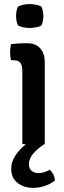

<svg xmlns="http://www.w3.org/2000/svg" viewBox="-20 -712 315 950"><path d="M146 4.5Q114.5 4.5 90.5 0V-361.5Q90.5 -387.5 81 -400.8Q71.5 -414 46.5 -414H34.5Q30 -433 30 -453Q30 -462.5 31 -472.8Q32 -483 34.5 -493.5Q54 -496 72 -497Q90 -498 101.5 -498H116.5Q156 -498 178.8 -473Q201.5 -448 201.5 -404.5V0Q177.5 4.5 146 4.5ZM144.5 217.5Q97 217.5 66.2 192.5Q35.5 167.5 35.5 123.5Q35.5 91 52.8 63Q70 35 95.5 12.2Q121 -10.5 146 -25.5Q162 -25.5 176.8 -18.5Q191.5 -11.5 201.5 0Q167.5 21.5 145.2 47Q123 72.5 123 100.5Q123 122 136.5 133.2Q150 144.5 170 144.5Q186 144.5 200.5 139.2Q215 134 226.5 128Q236 136.5 243.5 150.5Q251 164.5 251.5 181.5Q234 196 205.2 206.8Q176.5 217.5 144.5 217.5ZM127 -573.5Q111.5 -573.5 95 -577Q78.5 -580.5 69 -586Q59.5 -607 59.5 -633Q59.5 -659 69 -679.5Q79 -685 95.2 -688.5Q111.5 -692 127 -692Q141.5 -692 159 -688.5Q176.5 -685 185 -679.5Q189 -670 191.8 -657Q194.5 -644 194.5 -633Q194.5 -607 185 -586Q177 -580.5 159.2 -577Q141.5 -573.5 127 -573.5Z"/></svg>

Font: Signika Negative Medium
Style: Regular
Weight: 500
Designer: Anna Giedry
Foundry: Anna Giedry
Version: Version 2.001